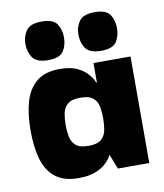

<svg xmlns="http://www.w3.org/2000/svg" viewBox="-73 -665 626 735"><g transform="rotate(-10 240.0 -297.5)"><path d="M174 10Q118 10 85 -15.5Q52 -41 38 -88Q24 -135 24 -200Q24 -265 38 -313Q52 -361 85 -387.5Q118 -414 174 -414Q215 -414 240 -402.5Q265 -391 279 -376Q293 -361 298.5 -349.5Q304 -338 304 -338H306V-414H450V0H328L306 -56H304Q305 -56 299 -46Q293 -36 278.5 -23Q264 -10 238.5 0Q213 10 174 10ZM233 -105Q267 -105 282.5 -118.5Q298 -132 302 -154Q306 -176 306 -199Q306 -223 302 -244.5Q298 -266 282.5 -279Q267 -292 233 -292Q199 -292 183.5 -278.5Q168 -265 164 -244Q160 -223 160 -199Q160 -175 164 -153.5Q168 -132 183.5 -118.5Q199 -105 233 -105ZM138 -455Q93 -455 77.5 -477.5Q62 -500 62 -531Q62 -560 77.5 -582.5Q93 -605 138 -605Q183 -605 197.5 -582.5Q212 -560 212 -531Q212 -500 197.5 -477.5Q183 -455 138 -455ZM344 -455Q299 -455 283.5 -477.5Q268 -500 268 -531Q268 -560 283.5 -582.5Q299 -605 344 -605Q389 -605 403.5 -582.5Q418 -560 418 -531Q418 -500 403.5 -477.5Q389 -455 344 -455Z"/></g></svg>

Font: Darker Grotesque Black
Style: Regular
Weight: 900
Designer: Gabriel Lam
Foundry: TypeRant
Version: Version 1.000;gftools[0.9.28]